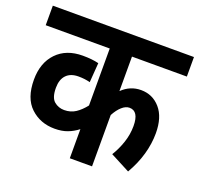

<svg xmlns="http://www.w3.org/2000/svg" viewBox="-112 -745 902 868"><g transform="rotate(20 339.5 -311.0)"><path d="M679 -528H415V-362Q454 -400 506 -400Q562 -400 598.5 -358Q635 -316 635 -239Q635 -189 620.5 -137.5Q606 -86 576 -34L482 -83Q503 -117 516 -156Q529 -195 529 -235Q529 -307 484 -307Q466 -307 448 -291Q430 -275 415 -247V0H308V-140Q285 -122 258.5 -112Q232 -102 197 -102Q128 -102 81 -146Q34 -190 34 -279Q34 -360 80 -408Q126 -456 205 -456Q250 -456 282 -448L275 -354Q250 -361 219 -361Q181 -361 160.5 -339.5Q140 -318 140 -278Q140 -231 160.5 -213.5Q181 -196 209 -196Q240 -196 263.5 -211.5Q287 -227 308 -254V-528H0V-622H679Z"/></g></svg>

Font: Noto Sans Devanagari Condensed SemiBold
Style: Regular
Weight: 600
Width: 3
Designer: Jelle Bosma - Monotype Design Team
Foundry: Monotype Imaging Inc.
Version: Version 2.004; ttfautohint (v1.8.4.7-5d5b)